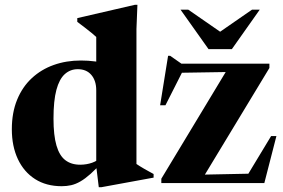

<svg xmlns="http://www.w3.org/2000/svg" viewBox="-20 -758 1172 795"><path d="M378.5 -384Q378.5 -424 358.2 -447.8Q338 -471.5 302 -471.5Q271 -471.5 248.2 -451Q225.5 -430.5 213.5 -385.8Q201.5 -341 201.5 -267Q201.5 -197.5 213.8 -155.5Q226 -113.5 250.5 -94.8Q275 -76 312 -76Q338 -76 361.5 -84.2Q385 -92.5 404.5 -111.5L406.5 -90.5Q378 -58.5 355.2 -38.2Q332.5 -18 313 -6.8Q293.5 4.5 274.8 8.8Q256 13 235.5 13Q171.5 13 125.2 -16.5Q79 -46 54 -99.2Q29 -152.5 29 -223Q29 -291.5 50.8 -344.8Q72.5 -398 111.5 -434.2Q150.5 -470.5 202.5 -489Q254.5 -507.5 315 -507.5Q345.5 -507.5 375 -503.5Q404.5 -499.5 433.8 -491Q463 -482.5 491.5 -468.5L378.5 -462V-605Q372.5 -611 359.5 -621.5Q346.5 -632 330.8 -644.2Q315 -656.5 300 -667.5V-683L538 -738H549L545 -638V-79Q550 -75.5 558.5 -70.2Q567 -65 577.2 -59Q587.5 -53 597.8 -47.5Q608 -42 616 -37.5V-22.5L400.5 17H389L378.5 -69ZM648 0V-18L928 -482L996 -461L682.5 -456L744.5 -479L665 -322H643L676 -527H684.5L731 -494.5H1095.5V-476.5L810.5 -5.5L727 -33L1045.5 -39.5L992.5 -12.5L1102.5 -194.5H1124.5L1074.5 0ZM917 -609H866L1023.5 -718H1055.5L940 -554.5H843.5L727.5 -718H759.5Z"/></svg>

Font: Newsreader 60pt
Style: Bold
Weight: 700
Designer: Hugues Gentile
Foundry: Production Type
Version: Version 1.003